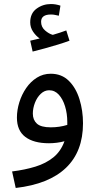

<svg xmlns="http://www.w3.org/2000/svg" viewBox="-20 -703 487 953"><path d="M58 230 40 148Q104 140 156 124Q208 108 245 78Q282 48 300 -2Q282 3 262 5.5Q242 8 223 8Q147 8 105.5 -23.5Q64 -55 64 -119Q64 -157 76 -195.5Q88 -234 110 -266Q132 -298 163 -317.5Q194 -337 232 -337Q286 -337 321.5 -302Q357 -267 374.5 -210.5Q392 -154 392 -91Q392 49 307.5 130Q223 211 58 230ZM143 -139Q143 -108 163 -89.5Q183 -71 232 -71Q275 -71 314 -83Q314 -89 314 -97Q314 -139 303 -175Q292 -211 272 -233Q252 -255 224 -255Q201 -255 182.5 -237.5Q164 -220 153.5 -193Q143 -166 143 -139ZM142 -447 130 -501Q145 -504 156 -507Q167 -510 177 -512Q158 -525 144 -546Q130 -567 130 -592Q130 -637 161.5 -660Q193 -683 233 -683Q256 -683 280 -675L272 -625Q262 -627 253 -629Q244 -631 233 -631Q184 -631 184 -595Q184 -569 203.5 -552Q223 -535 242 -530Q280 -541 309 -552L325 -501Q301 -492 268.5 -482Q236 -472 203 -463Q170 -454 142 -447Z"/></svg>

Font: TSCustom
Style: Regular
Weight: 400
Designer: Monotype Design Team
Foundry: Monotype Imaging Inc.
Version: Version 2.004; ttfautohint (v1.8.3) -l 8 -r 50 -G 200 -x 14 